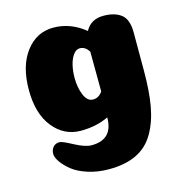

<svg xmlns="http://www.w3.org/2000/svg" viewBox="-104 -577 831 881"><g transform="rotate(-15 312.0 -137.0)"><path d="M228 6Q149 6 97 -58.5Q45 -123 45 -236Q45 -350 96 -417Q147 -484 227 -484Q308 -484 377 -428Q403 -477 463 -477Q517 -477 547.5 -453Q578 -429 578 -367V-184Q578 -87 565.5 -17.5Q553 52 522.5 105Q492 158 438.5 184Q385 210 307 210Q253 210 207 195Q161 180 134 158Q107 136 92 114Q77 92 77 76Q77 57 88 44Q99 31 119 31Q131 31 179.5 57Q228 83 258 83Q360 83 360 -22Q302 6 228 6ZM364 -144 363 -333Q346 -361 320 -361Q302 -361 288.5 -342Q275 -323 268.5 -295Q262 -267 262 -236Q262 -189 277 -153.5Q292 -118 319 -118Q346 -118 364 -144Z"/></g></svg>

Font: Coiny 2.0
Style: Regular
Weight: 400
Version: Version 1.001 July 11, 2018